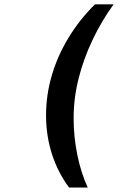

<svg xmlns="http://www.w3.org/2000/svg" viewBox="-20 -706 640 884"><path d="M298 157.5Q246 87.5 219 2.8Q192 -82 192 -175Q192 -269.5 219 -360.5Q246 -451.5 296.5 -534Q347 -616.5 417 -686H503Q448 -610 406.8 -523.8Q365.5 -437.5 342.2 -346Q319 -254.5 319 -162Q319 -76.5 336 7Q353 90.5 384 157.5Z"/></svg>

Font: Chivo Mono Medium
Style: Italic
Weight: 500
Italic angle: -8.05°
Monospace: yes
Designer: Hector Gatti
Foundry: Omnibus-Type
Version: Version 1.008